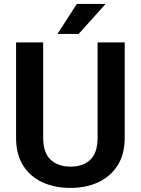

<svg xmlns="http://www.w3.org/2000/svg" viewBox="-20 -921 697 951"><path d="M463.4 -710.9H597.7V-238.8Q597.7 -157.2 562.5 -101.8Q527.3 -46.4 466.8 -18.3Q406.2 9.8 329.1 9.8Q251 9.8 189.9 -18.3Q128.9 -46.4 94.2 -101.8Q59.6 -157.2 59.6 -238.8V-710.9H193.8V-238.8Q193.8 -164.6 230.5 -130.1Q267.1 -95.7 329.1 -95.7Q392.1 -95.7 427.7 -130.1Q463.4 -164.6 463.4 -238.8ZM264.6 -752.9 360.4 -901.4H502.9L369.6 -752.9Z"/></svg>

Font: Vazirmatn RD FD SemiBold
Style: Regular
Weight: 600
Designer: Saber Rastikerdar
Foundry: Saber Rastikerdar
Version: Version 33.003